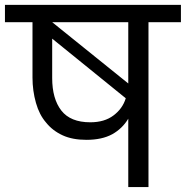

<svg xmlns="http://www.w3.org/2000/svg" viewBox="-47 -760 755 780"><path d="M474.1 -420.9V-669.9H165ZM-26.9 -669.9V-740.2H688V-669.9H556.2V0H474.1V-277.8Q450.2 -237.8 409.2 -214.8Q367.2 -191.9 304.2 -191.9Q247.6 -191.9 208 -210Q166.5 -229 140.1 -262.2Q112.8 -293.5 99.1 -341.8Q85 -391.6 85 -444.8V-669.9ZM165 -442.9Q165 -358.9 202.1 -311Q239.3 -263.2 319.8 -263.2Q377.4 -263.2 414.1 -291Q451.2 -318.8 463.9 -360.8L165 -603Z"/></svg>

Font: PoppinsZ
Style: Regular
Weight: 400
Designer: Ninad Kale (Devanagari), Jonny Pinhorn (Latin)
Foundry: Indian Type Foundry
Version: Version 3.002;FEAKit 1.0